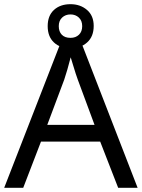

<svg xmlns="http://www.w3.org/2000/svg" viewBox="-20 -898 679 918"><path d="M545 0 459 -221H176L91 0H0L279 -717H360L638 0ZM432 -301 352 -517Q349 -525 342 -546Q335 -567 328.5 -589.5Q322 -612 318 -624Q310 -593 301.5 -563.5Q293 -534 287 -517L206 -301ZM317 -667Q268 -667 238 -695Q208 -723 208 -773Q208 -823 238 -850.5Q268 -878 317 -878Q364 -878 396 -850.5Q428 -823 428 -774Q428 -723 396.5 -695Q365 -667 317 -667ZM317 -717Q342 -717 357.5 -732Q373 -747 373 -773Q373 -799 357 -814Q341 -829 317 -829Q293 -829 277 -814Q261 -799 261 -773Q261 -747 275.5 -732Q290 -717 317 -717Z"/></svg>

Font: Noto Sans
Style: Regular
Weight: 400
Designer: Monotype Design Team
Foundry: Monotype Imaging Inc.
Version: Version 1.902